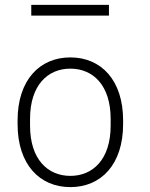

<svg xmlns="http://www.w3.org/2000/svg" viewBox="-20 -756 614 786"><path d="M108 -692H426V-736H108ZM268 10C394 10 484 -83 484 -248V-263C484 -428 394 -521 268 -521C142 -521 52 -428 52 -263V-248C52 -83 142 10 268 10ZM268 -36C176 -36 103 -103 103 -242V-269C103 -408 176 -475 268 -475C360 -475 433 -408 433 -269V-242C433 -103 360 -36 268 -36Z"/></svg>

Font: Chivo Light
Style: Regular
Weight: 300
Designer: Hector Gatti
Foundry: Omnibus-Type
Version: Version 1.003;PS 001.003;hotconv 1.0.70;makeotf.lib2.5.58329